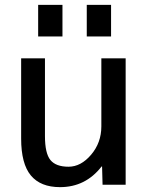

<svg xmlns="http://www.w3.org/2000/svg" viewBox="-20 -760 609 790"><path d="M337 -610V-740H437V-610ZM137 -610V-740H237V-610ZM402 0 400 -75H398Q332 10 227 10Q147 10 107 -38Q67 -86 67 -190V-520H165V-200Q165 -129 187.5 -101.5Q210 -74 262 -74Q313 -74 355 -123.5Q397 -173 397 -240V-520H497V0Z"/></svg>

Font: Mplus 1p Medium
Style: Regular
Weight: 500
Version: Version 1.061